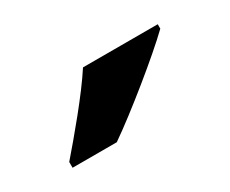

<svg xmlns="http://www.w3.org/2000/svg" viewBox="-43 -874 451 376"><g transform="rotate(-30 182.5 -686.0)"><path d="M325 -756V-766H156C127 -721 72 -656 40 -619V-606H140C191 -641 286 -718 325 -756Z"/></g></svg>

Font: Noto Sans Lao UI
Style: Bold
Weight: 700
Designer: Monotype Design Team
Foundry: Monotype Imaging Inc.
Version: Version 2.000